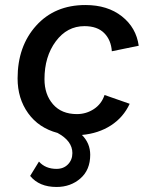

<svg xmlns="http://www.w3.org/2000/svg" viewBox="-20 -529 585 764"><path d="M286 -75Q323 -75 353.5 -95Q384 -115 396 -151L496 -116Q471 -62 421.5 -30Q372 2 306 8Q339 41 339 87Q339 147 300 181Q261 215 205 215Q136 215 100 171L135 114Q161 143 205 143Q233 143 250.5 125Q268 107 268 80Q268 32 209 0Q134 -20 92 -78.5Q50 -137 50 -217Q50 -345 124 -427Q198 -509 320 -509Q408 -509 465 -464Q522 -419 532 -347L425 -325Q422 -370 394.5 -397.5Q367 -425 316 -425Q247 -425 202 -364.5Q157 -304 157 -214Q157 -153 191 -114Q225 -75 286 -75Z"/></svg>

Font: Elaine Sans Medium
Style: Italic
Weight: 500
Italic angle: -13°
Designer: Wei Huang
Foundry: Wei Huang
Version: Version 2.001;December 24, 2019;FontCreator 12.0.0.2547 64-b